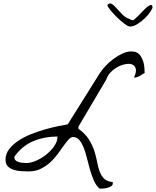

<svg xmlns="http://www.w3.org/2000/svg" viewBox="-20 -1013 925 1139"><path d="M414.1 -200.2Q400.4 -200.2 386.7 -185.1Q373 -169.9 356.9 -147.5Q340.8 -125 321.3 -98.1Q301.8 -71.3 276.9 -48.8Q252 -26.4 220.7 -11.2Q189.5 3.9 149.4 3.9Q130.9 3.9 106.9 2.4Q83 1 62 -5.4Q41 -11.7 26.9 -25.9Q12.7 -40 12.7 -65.4Q12.7 -99.6 33.7 -127.4Q54.7 -155.3 88.4 -177.7Q122.1 -200.2 163.6 -216.8Q205.1 -233.4 246.1 -245.1Q287.1 -256.8 323.2 -264.2Q359.4 -271.5 381.8 -275.4L572.3 -579.1Q585 -599.6 606.4 -622.1Q627.9 -644.5 653.3 -663.6Q678.7 -682.6 706.5 -695.3Q734.4 -708 759.8 -708Q764.6 -708 777.8 -706.1Q791 -704.1 804.2 -692.4Q817.4 -680.7 827.6 -654.3Q837.9 -627.9 837.9 -579.1Q831.1 -577.1 825.2 -572.8Q819.3 -568.4 812 -564Q804.7 -559.6 795.4 -556.2Q786.1 -552.7 774.4 -552.7Q790 -585 785.6 -604Q781.2 -623 765.6 -629.9Q750 -636.7 726.6 -632.8Q703.1 -628.9 679.7 -616.7Q656.2 -604.5 637.2 -585Q618.2 -565.4 610.4 -541L445.3 -261.7V-249Q485.4 -220.7 506.3 -187.5Q527.3 -154.3 538.6 -120.6Q549.8 -86.9 555.7 -54.7Q561.5 -22.5 570.8 3.4Q580.1 29.3 597.2 46.4Q614.3 63.5 648.4 67.4Q648.4 68.4 648.9 70.3Q649.4 72.3 649.4 73.2Q649.4 85 640.1 91.3Q630.9 97.7 618.2 101.1Q605.5 104.5 592.3 105.5Q579.1 106.4 571.3 106.4Q550.8 88.9 537.6 59.6Q524.4 30.3 514.6 -3.4Q504.9 -37.1 496.6 -71.8Q488.3 -106.4 477.5 -134.3Q466.8 -162.1 452.1 -180.7Q437.5 -199.2 414.1 -200.2ZM65.4 -79.1Q65.4 -67.4 73.7 -60.5Q82 -53.7 93.8 -50.8Q105.5 -47.9 117.7 -46.9Q129.9 -45.9 136.7 -45.9Q163.1 -45.9 195.3 -60.1Q227.5 -74.2 255.4 -96.7Q283.2 -119.1 302.2 -147Q321.3 -174.8 321.3 -203.1Q245.1 -203.1 179.2 -176.3Q113.3 -149.4 66.4 -85Q66.4 -84 65.9 -82Q65.4 -80.1 65.4 -79.1ZM617.2 -983.4Q629.9 -998 642.6 -990.2Q655.3 -982.4 670.4 -965.3Q685.5 -948.2 704.6 -928.2Q723.6 -908.2 751 -899.4Q755.9 -896.5 757.8 -895Q759.8 -893.6 765.6 -893.6Q767.6 -889.6 776.9 -897.5Q786.1 -905.3 799.3 -918.5Q812.5 -931.6 826.7 -946.8Q840.8 -961.9 853.5 -972.2Q866.2 -982.4 875 -983.4Q883.8 -984.4 884.8 -970.7Q884.8 -961.9 871.6 -942.4Q858.4 -922.9 838.4 -903.8Q818.4 -884.8 794.9 -870.1Q771.5 -855.5 751 -855.5Q740.2 -855.5 718.3 -872.1Q696.3 -888.7 673.8 -910.6Q651.4 -932.6 634.3 -953.6Q617.2 -974.6 617.2 -983.4Z"/></svg>

Font: La Belle Aurore
Style: Regular
Weight: 400
Version: Version 1.001 2001